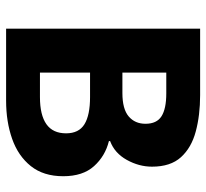

<svg xmlns="http://www.w3.org/2000/svg" viewBox="-44 -648 692 645"><g transform="rotate(90 302.5 -326.0)"><path d="M76.9 0V-651.8H300Q367.7 -651.8 422.3 -637.1Q476.8 -622.5 508.6 -587.4Q540.4 -552.4 540.4 -490.1Q540.4 -446.4 517.6 -405.4Q494.8 -364.4 454.5 -349.4V-345.4Q504.9 -332.9 538.7 -295.3Q572.5 -257.7 572.5 -192Q572.5 -125.7 538.5 -83.1Q504.4 -40.5 447 -20.3Q389.5 0 318.6 0ZM224.3 -390.7H293.2Q346.8 -390.7 371.6 -411.8Q396.3 -432.9 396.3 -468.3Q396.3 -506.1 371 -522.1Q345.8 -538.1 294.3 -538.1H224.3ZM224.3 -113.7H306.6Q366.9 -113.7 397.7 -135.4Q428.4 -157.1 428.4 -201.5Q428.4 -244.4 397.9 -263.2Q367.5 -282 306.6 -282H224.3Z"/></g></svg>

Font: Source Sans Variable
Style: Regular
Weight: 200
Designer: Paul D. Hunt
Foundry: Adobe Systems Incorporated
Version: Version 3.006;hotconv 1.0.111;makeotfexe 2.5.65597